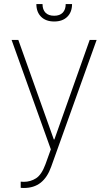

<svg xmlns="http://www.w3.org/2000/svg" viewBox="-20 -727 533 946"><path d="M82 198.2V168L96.7 168.9Q130.4 168.9 157.7 151.4Q185.1 133.8 204.1 82L230.5 8.8L37.1 -530.3H70.3L245.1 -40H248L421.9 -530.3H456.1L232.4 93.8Q213.9 146.5 180.7 172.9Q147.5 199.2 97.7 199.2Q85.9 199.2 82 198.2ZM247.1 -621.1Q206.1 -621.1 182.6 -644.3Q159.2 -667.5 159.2 -707H189.5Q189.5 -679.7 204.1 -664.6Q218.8 -649.4 247.1 -649.4Q274.4 -649.4 289.1 -664.6Q303.7 -679.7 303.7 -707H335Q335 -667.5 311.5 -644.3Q288.1 -621.1 247.1 -621.1Z"/></svg>

Font: Pretendard Std Thin
Style: Regular
Weight: 100
Designer: Base glyphs from Inter by Rasmus Andersson; Hangeul glyphs from Noto Sans CJK(Source Han Sans) by Jang Soo-young and Kan
Foundry: Kil Hyung-jin
Version: Version 1.309